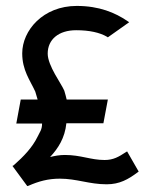

<svg xmlns="http://www.w3.org/2000/svg" viewBox="-20 -610 507 648"><path d="M22 -50 72 18 76 17C110 2 142 -7 182 -7C239 -7 281 12 340 12C384 12 413 -5 444 -28L448 -31L409 -99L404 -96C381 -81 363 -70 333 -70C286 -70 253 -87 199 -87C181 -87 165 -84 149 -80C176 -109 199 -144 204 -194H329L344 -274H205C203 -283 200 -294 197 -304C187 -328 141 -388 141 -429C141 -477 178 -508 237 -508C282 -508 317 -500 341 -486L344 -484L416 -535L410 -539C369 -567 315 -590 239 -590C125 -590 55 -507 55 -430C55 -373 81 -340 99 -301C102 -292 104 -284 107 -274H50L35 -193H122C122 -172 114 -164 107 -149C89 -112 60 -82 26 -52Z"/></svg>

Font: Charger Pro
Style: BdExt
Weight: 700
Designer: Jasper
Foundry: Cannot Into Space Fonts
Version: Version 1.09